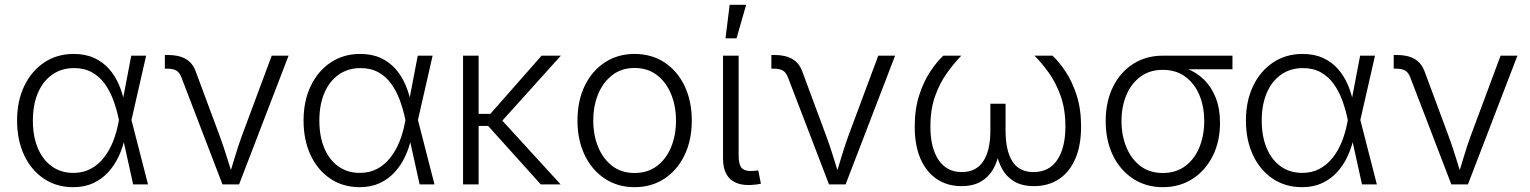

<svg xmlns="http://www.w3.org/2000/svg" viewBox="-20 -775 6429 807"><path d="M287.6 11.7Q217.3 11.7 164.1 -24.2Q110.8 -60.1 81.3 -123.3Q51.8 -186.5 51.8 -268.6Q51.8 -350.6 82 -413.6Q112.3 -476.6 166 -512.5Q219.7 -548.3 289.6 -548.3Q339.4 -548.3 376.2 -531.2Q413.1 -514.2 438.7 -484.9Q464.4 -455.6 480.2 -418.2Q496.1 -380.9 503.9 -340.3H526.4L532.2 -272L602.1 0H539.6L477.5 -281.2Q469.2 -319.8 455.3 -356.7Q441.4 -393.6 419.7 -423.6Q397.9 -453.6 366.2 -471.2Q334.5 -488.8 291 -488.8Q238.8 -488.8 199.7 -461.4Q160.6 -434.1 139.4 -384.5Q118.2 -335 118.2 -268.1Q118.2 -202.1 138.9 -152.6Q159.7 -103 198 -75.7Q236.3 -48.3 288.1 -48.3Q329.6 -48.3 361.3 -65.4Q393.1 -82.5 416.5 -112.3Q439.9 -142.1 454.8 -179.4Q469.7 -216.8 477.5 -257.8L531.7 -541H594.2L532.2 -269L526.9 -201.7H506.3Q497.6 -158.7 480 -120.1Q462.4 -81.5 435.5 -52Q408.7 -22.5 372.1 -5.4Q335.4 11.7 287.6 11.7Z M915 0 742.2 -450.7Q734.4 -470.7 720.9 -478.5Q707.5 -486.3 684.6 -486.3H672.9V-543.9H686.5Q731.4 -543.9 760.5 -527.3Q789.6 -510.7 802.7 -474.6L903.8 -202.6Q920.4 -157.7 933.8 -113.3Q947.3 -68.8 961.4 -26.4H939.5Q953.6 -68.8 966.8 -113.5Q980 -158.2 996.1 -202.6L1122.1 -541H1192.9L984.9 0Z M1491.7 11.7Q1421.4 11.7 1368.2 -24.2Q1314.9 -60.1 1285.4 -123.3Q1255.9 -186.5 1255.9 -268.6Q1255.9 -350.6 1286.1 -413.6Q1316.4 -476.6 1370.1 -512.5Q1423.8 -548.3 1493.7 -548.3Q1543.5 -548.3 1580.3 -531.2Q1617.2 -514.2 1642.8 -484.9Q1668.5 -455.6 1684.3 -418.2Q1700.2 -380.9 1708 -340.3H1730.5L1736.3 -272L1806.2 0H1743.7L1681.6 -281.2Q1673.3 -319.8 1659.4 -356.7Q1645.5 -393.6 1623.8 -423.6Q1602.1 -453.6 1570.3 -471.2Q1538.6 -488.8 1495.1 -488.8Q1442.9 -488.8 1403.8 -461.4Q1364.7 -434.1 1343.5 -384.5Q1322.3 -335 1322.3 -268.1Q1322.3 -202.1 1343 -152.6Q1363.8 -103 1402.1 -75.7Q1440.4 -48.3 1492.2 -48.3Q1533.7 -48.3 1565.4 -65.4Q1597.2 -82.5 1620.6 -112.3Q1644 -142.1 1658.9 -179.4Q1673.8 -216.8 1681.6 -257.8L1735.8 -541H1798.3L1736.3 -269L1731 -201.7H1710.4Q1701.7 -158.7 1684.1 -120.1Q1666.5 -81.5 1639.6 -52Q1612.8 -22.5 1576.2 -5.4Q1539.6 11.7 1491.7 11.7Z M1991.7 -541V0H1926.3V-541ZM2337.4 -541 2071.3 -245.6H1964.8V-296.4H2041L2256.3 -541ZM2252.9 0 2028.3 -249.5 2067.9 -293.5 2336.4 0Z M2647 11.7Q2576.7 11.7 2522.5 -23.9Q2468.3 -59.6 2437.7 -122.8Q2407.2 -186 2407.2 -268.1Q2407.2 -351.1 2437.7 -414.3Q2468.3 -477.5 2522.5 -512.9Q2576.7 -548.3 2647 -548.3Q2718.3 -548.3 2772.5 -512.9Q2826.7 -477.5 2857.2 -414.1Q2887.7 -350.6 2887.7 -268.1Q2887.7 -186 2857.2 -122.8Q2826.7 -59.6 2772.5 -23.9Q2718.3 11.7 2647 11.7ZM2647 -47.9Q2702.6 -47.9 2741.7 -77.6Q2780.8 -107.4 2801 -157.2Q2821.3 -207 2821.3 -268.1Q2821.3 -329.1 2800.8 -379.2Q2780.3 -429.2 2741.5 -459.2Q2702.6 -489.3 2647 -489.3Q2592.3 -489.3 2553.5 -459.2Q2514.6 -429.2 2494.1 -379.4Q2473.6 -329.6 2473.6 -268.1Q2473.6 -207 2494.1 -157.2Q2514.6 -107.4 2553.2 -77.6Q2591.8 -47.9 2647 -47.9Z M3137.2 2.4Q3079.1 5.4 3049.1 -22.7Q3019 -50.8 3019 -108.9V-541H3084.5V-122.1Q3084.5 -82 3098.4 -68.1Q3112.3 -54.2 3143.6 -56.6Q3152.8 -57.1 3157.5 -57.6Q3162.1 -58.1 3167 -59.1L3178.2 -2.9Q3170.4 -1 3159.4 0.5Q3148.4 2 3137.2 2.4ZM3029.3 -613.8 3046.9 -754.9H3116.2L3075.7 -613.8Z M3464.4 0 3291.5 -450.7Q3283.7 -470.7 3270.3 -478.5Q3256.8 -486.3 3233.9 -486.3H3222.2V-543.9H3235.8Q3280.8 -543.9 3309.8 -527.3Q3338.9 -510.7 3352.1 -474.6L3453.1 -202.6Q3469.7 -157.7 3483.2 -113.3Q3496.6 -68.8 3510.7 -26.4H3488.8Q3502.9 -68.8 3516.1 -113.5Q3529.3 -158.2 3545.4 -202.6L3671.4 -541H3742.2L3534.2 0Z M4021 7.3Q3961.9 7.3 3917.7 -22.2Q3873.5 -51.8 3849.1 -107.4Q3824.7 -163.1 3824.7 -242.7Q3824.7 -316.4 3843.3 -374Q3861.8 -431.6 3889.6 -473.6Q3917.5 -515.6 3944.8 -541H4020.5Q3990.2 -509.8 3960.2 -468Q3930.2 -426.3 3910.4 -371.1Q3890.6 -315.9 3890.6 -243.2Q3890.6 -153.8 3924.8 -102.8Q3959 -51.8 4022.5 -51.8Q4083 -51.8 4112.8 -97.2Q4142.6 -142.6 4142.6 -225.1V-338.9H4206.5V-225.1Q4206.5 -142.6 4234.9 -97.2Q4263.2 -51.8 4324.2 -51.8Q4389.6 -51.8 4423.8 -102.8Q4458 -153.8 4458 -243.2Q4458 -316.9 4437.7 -372.8Q4417.5 -428.7 4387.7 -470Q4357.9 -511.2 4328.1 -541H4403.8Q4430.7 -516.1 4458.5 -474.6Q4486.3 -433.1 4505.1 -375.2Q4523.9 -317.4 4523.9 -242.7Q4523.9 -163.1 4499.5 -107.2Q4475.1 -51.3 4430.7 -22Q4386.2 7.3 4326.2 7.3Q4275.4 7.3 4242.7 -12.5Q4210 -32.2 4192.1 -64.9Q4174.3 -97.7 4167 -137.2H4179.7Q4172.9 -96.2 4154.3 -63.7Q4135.7 -31.2 4103 -12Q4070.3 7.3 4021 7.3Z M4867.2 11.7Q4796.9 11.7 4742.4 -23.9Q4688 -59.6 4657.7 -122.1Q4627.4 -184.6 4627.4 -266.1Q4627.4 -348.1 4658 -409.9Q4688.5 -471.7 4742.7 -506.3Q4796.9 -541 4867.2 -541H5160.2V-483.9H4933.6L4867.2 -481.4Q4812.5 -481.4 4773.7 -452.9Q4734.9 -424.3 4714.4 -375.7Q4693.8 -327.1 4693.8 -266.1Q4693.8 -205.6 4714.4 -156Q4734.9 -106.4 4773.4 -77.1Q4812 -47.9 4867.2 -47.9Q4922.9 -47.9 4961.9 -77.1Q5001 -106.4 5021.2 -156Q5041.5 -205.6 5041.5 -266.1Q5041.5 -327.1 5021 -375.7Q5000.5 -424.3 4961.7 -452.9Q4922.9 -481.4 4867.2 -481.4V-504.4Q4919.9 -504.4 4963.9 -488.3Q5007.8 -472.2 5040 -440.7Q5072.3 -409.2 5090.1 -363.5Q5107.9 -317.9 5107.9 -258.8Q5107.9 -180.7 5077.4 -119.6Q5046.9 -58.6 4992.7 -23.4Q4938.5 11.7 4867.2 11.7Z M5452.6 11.7Q5382.3 11.7 5329.1 -24.2Q5275.9 -60.1 5246.3 -123.3Q5216.8 -186.5 5216.8 -268.6Q5216.8 -350.6 5247.1 -413.6Q5277.3 -476.6 5331.1 -512.5Q5384.8 -548.3 5454.6 -548.3Q5504.4 -548.3 5541.3 -531.2Q5578.1 -514.2 5603.8 -484.9Q5629.4 -455.6 5645.3 -418.2Q5661.1 -380.9 5668.9 -340.3H5691.4L5697.3 -272L5767.1 0H5704.6L5642.6 -281.2Q5634.3 -319.8 5620.4 -356.7Q5606.4 -393.6 5584.7 -423.6Q5563 -453.6 5531.2 -471.2Q5499.5 -488.8 5456.1 -488.8Q5403.8 -488.8 5364.7 -461.4Q5325.7 -434.1 5304.4 -384.5Q5283.2 -335 5283.2 -268.1Q5283.2 -202.1 5304 -152.6Q5324.7 -103 5363 -75.7Q5401.4 -48.3 5453.1 -48.3Q5494.6 -48.3 5526.4 -65.4Q5558.1 -82.5 5581.5 -112.3Q5605 -142.1 5619.9 -179.4Q5634.8 -216.8 5642.6 -257.8L5696.8 -541H5759.3L5697.3 -269L5691.9 -201.7H5671.4Q5662.6 -158.7 5645 -120.1Q5627.4 -81.5 5600.6 -52Q5573.7 -22.5 5537.1 -5.4Q5500.5 11.7 5452.6 11.7Z M6080.1 0 5907.2 -450.7Q5899.4 -470.7 5886 -478.5Q5872.6 -486.3 5849.6 -486.3H5837.9V-543.9H5851.6Q5896.5 -543.9 5925.5 -527.3Q5954.6 -510.7 5967.8 -474.6L6068.8 -202.6Q6085.4 -157.7 6098.9 -113.3Q6112.3 -68.8 6126.5 -26.4H6104.5Q6118.7 -68.8 6131.8 -113.5Q6145 -158.2 6161.1 -202.6L6287.1 -541H6357.9L6149.9 0Z"/></svg>

Font: Inter 17pt Light
Style: Regular
Weight: 300
Version: Version 4.001;git-66647c0bb